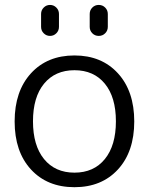

<svg xmlns="http://www.w3.org/2000/svg" viewBox="-20 -780 609 787"><path d="M347.7 -669.9V-722.7Q347.7 -738.3 358.4 -749Q369.1 -759.8 384.8 -759.8Q400.4 -759.8 411.1 -749Q421.9 -738.3 421.9 -722.7V-669.9Q421.9 -654.3 411.1 -643.6Q400.4 -632.8 384.8 -632.8Q369.1 -632.8 358.4 -643.6Q347.7 -654.3 347.7 -669.9ZM148.4 -669.9V-722.7Q148.4 -738.3 159.2 -749Q169.9 -759.8 185.1 -759.8Q200.2 -759.8 210.9 -749Q221.7 -738.3 221.7 -722.7V-669.9Q221.7 -654.3 210.9 -643.6Q200.2 -632.8 185.1 -632.8Q169.9 -632.8 159.2 -643.6Q148.4 -654.3 148.4 -669.9ZM106.9 -85.4Q40 -158.2 40 -282.2Q40 -406.2 106.9 -479.5Q173.8 -552.7 285.2 -552.7Q396.5 -552.7 463.4 -479.5Q530.3 -406.2 530.3 -282.2Q530.3 -158.2 463.4 -85.4Q396.5 -12.7 285.2 -12.7Q173.8 -12.7 106.9 -85.4ZM160.6 -127.9Q206.1 -72.3 285.2 -72.3Q364.3 -72.3 409.7 -127.9Q455.1 -183.6 455.1 -282.7Q455.1 -381.8 409.7 -437Q364.3 -492.2 285.2 -492.2Q206.1 -492.2 160.6 -437Q115.2 -381.8 115.2 -282.7Q115.2 -183.6 160.6 -127.9Z"/></svg>

Font: Gen Jyuu Gothic Normal
Style: Regular
Weight: 300
Designer: [Source Han Sans]
Ryoko NISHIZUKA  (kana & ideographs); Paul D. Hunt (Latin, Greek & Cyrillic); Wenlong ZHANG  (bopomofo
Version: Version 1.002.20150607